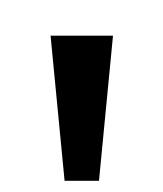

<svg xmlns="http://www.w3.org/2000/svg" viewBox="-20 -929 290 341"><path d="M180.7 -865.7 155.8 -607.9H94.7L69.8 -865.7ZM220.2 -780.3ZM215.3 -908.7Z"/></svg>

Font: Noto Sans Malayalam UI
Style: Regular
Weight: 400
Designer: Monotype Design team
Foundry: Monotype Imaging Inc.
Version: Version 1.03